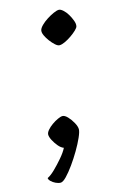

<svg xmlns="http://www.w3.org/2000/svg" viewBox="-144 -567 465 736"><g transform="rotate(-15 88.5 -199.0)"><path d="M3 122Q-6 122 -16.5 117Q-27 112 -34 105Q-41 98 -41 92Q-28 86 -10.5 69Q7 52 24 32Q41 12 49 -4Q38 -8 28 -20Q18 -32 11 -45.5Q4 -59 4 -68Q4 -76 12 -85.5Q20 -95 32 -103.5Q44 -112 56 -117.5Q68 -123 75 -123Q84 -123 95 -111.5Q106 -100 114.5 -84.5Q123 -69 123 -58Q123 -48 113.5 -26.5Q104 -5 89 20.5Q74 46 57.5 69Q41 92 26.5 107Q12 122 3 122ZM135 -388Q128 -388 118.5 -396.5Q109 -405 100 -417Q91 -429 85.5 -441Q80 -453 82 -462Q84 -470 94 -480Q104 -490 118 -499Q132 -508 145.5 -514Q159 -520 167 -520Q174 -520 183.5 -511.5Q193 -503 200.5 -490.5Q208 -478 213 -464.5Q218 -451 216 -442Q215 -436 205.5 -427Q196 -418 183 -409Q170 -400 157 -394Q144 -388 135 -388Z"/></g></svg>

Font: Texturina 12pt Light
Style: Italic
Weight: 300
Italic angle: -11°
Designer: Guillermo Torres Carreño
Foundry: Omnibus-Type
Version: Version 1.002